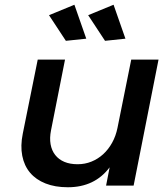

<svg xmlns="http://www.w3.org/2000/svg" viewBox="-20 -782 693 809"><path d="M266 7Q212 7 171.8 -9Q131.5 -25 106.8 -54.2Q82 -83.5 73.8 -125.5Q65.5 -167.5 76 -219L139 -531H254L195 -233Q188.5 -200.5 193.2 -174Q198 -147.5 212.8 -128.8Q227.5 -110 251.2 -100Q275 -90 307 -90Q338 -90 365.2 -101Q392.5 -112 414.5 -132Q436.5 -152 452.2 -180.2Q468 -208.5 475 -243L533 -531H648L543 0H427L442 -77Q379 7 266 7ZM458.5 -762 508.5 -619 422.5 -610 351.5 -718ZM293.5 -762 343.5 -619 257.5 -610 186.5 -718Z"/></svg>

Font: Argentum Sans
Style: Italic
Weight: 400
Italic angle: -11.3099°
Designer: Julieta Ulanovsky, Owen Earl, Rasmus Andersson, Cristiano Sobral
Foundry: The Argentum Sans Project Authors
Version: Version 3.131; ttfautohint (v1.8.4.7-5d5b-dirty)